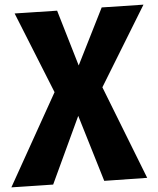

<svg xmlns="http://www.w3.org/2000/svg" viewBox="-20 -787 681 827"><path d="M614 -21 429 -8 317 -288 209 8 29 20 215 -390 43 -729 226 -741 319 -505 418 -755 598 -767 421 -411Z"/></svg>

Font: Xiangcui Wave Sans Xiangcui Wave Sans
Style: Regular
Weight: 800
Width: 3
Version: Version 0.920;March 28, 2024;FontCreator 14.0.0.2814 64-bit